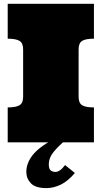

<svg xmlns="http://www.w3.org/2000/svg" viewBox="-20 -739 528 997"><path d="M20 0V-181.2Q63 -181.2 81.5 -192.6Q100.1 -204.1 100.1 -235.8V-482.9Q100.1 -515.1 81.5 -526.6Q63 -538.1 20 -538.1V-719.2H467.8V-538.1Q424.8 -538.1 406.5 -526.6Q388.2 -515.1 388.2 -482.9V-235.8Q388.2 -204.1 406.5 -192.6Q424.8 -181.2 467.8 -181.2V0ZM324.7 -15.1Q284.7 18.1 259 49.1Q233.4 80.1 233.4 115.2Q233.4 138.2 243.4 146Q253.4 153.8 267.6 153.8Q291.5 153.8 317.9 118.2L368.7 159.2Q333.5 201.2 296.1 219.5Q258.8 237.8 220.7 237.8Q164.6 237.8 140.6 212.9Q116.7 188 116.7 153.8Q116.7 108.9 148.7 67.4Q180.7 25.9 256.8 -15.1Z"/></svg>

Font: Ultra
Style: Regular
Weight: 400
Designer: Astigmatic (AOETI)
Foundry: Astigmatic (AOETI)
Version: Version 1.001